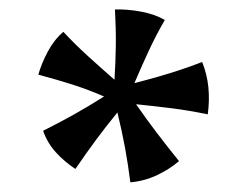

<svg xmlns="http://www.w3.org/2000/svg" viewBox="-20 -787 516 401"><path d="M324.2 -745.3Q306 -713.7 291.2 -681.9Q276.3 -650 260.7 -613.4Q286.8 -620.1 308.7 -626.4Q330.7 -632.7 353.2 -640Q375.7 -647.3 402.2 -657.5Q412.4 -632.4 415.2 -604.8Q417.9 -577.2 413.9 -548.2Q374.1 -556.4 339.2 -560.8Q304.3 -565.2 264.2 -569.3Q286.4 -537.3 307.1 -510.1Q327.7 -483 353.9 -450.5Q333.6 -433.2 307.6 -421Q281.6 -408.8 252.2 -406.2Q247.8 -442 241.2 -478Q234.6 -513.9 225.2 -552.1Q201.8 -523.5 181.3 -495.9Q160.9 -468.3 137.4 -434.1Q115 -448.9 97.1 -468.4Q79.1 -488 70 -513.9Q102.2 -529.9 133.7 -547.5Q165.2 -565.1 197.3 -585.5Q163.7 -600 132.2 -610.1Q100.7 -620.2 60 -631.1Q66.7 -654.5 79.9 -679.4Q93.1 -704.2 112.3 -720.5Q136.9 -694.2 162.5 -670.9Q188 -647.7 219.1 -620.4Q221.5 -658 221.9 -692.8Q222.3 -727.7 220.1 -767.2Q245.1 -768.1 274.2 -762.8Q303.4 -757.4 324.2 -745.3Z"/></svg>

Font: Vollkorn
Style: Regular
Weight: 400
Designer: Friedrich Althausen
Foundry: Friedrich Althausen
Version: Version 5.001